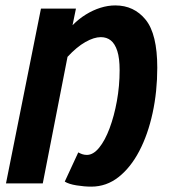

<svg xmlns="http://www.w3.org/2000/svg" viewBox="-20 -684 640 716"><path d="M320.4 12Q294.5 12 265.4 7.3Q236.3 2.6 221.5 -6.8L271.9 -115.7Q278.4 -112 286.4 -109.1Q294.5 -106.3 304.2 -106.3Q327.7 -106.3 349.7 -133.1Q371.6 -159.9 388.7 -205.6Q405.8 -251.3 415.9 -307.3Q426.1 -363.4 426.1 -422Q426.1 -467.1 417.4 -494Q408.7 -520.8 393.3 -533.2Q377.9 -545.5 356 -545.5Q330.5 -545.5 298.3 -527.2Q266.1 -509 231.8 -472L139.5 0H2.3L132.7 -651.8H263.2L250.5 -589.9Q273.2 -613.2 299.9 -629.7Q326.6 -646.2 354.6 -655Q382.7 -663.8 409.9 -663.8Q480 -663.8 523.2 -610.4Q566.5 -557 566.5 -431.3Q566.5 -342.9 549.1 -262.6Q531.7 -182.3 499.5 -120.9Q467.4 -59.4 422.2 -23.7Q376.9 12 320.4 12Z"/></svg>

Font: SourceCodeVF
Style: Italic
Weight: 200
Italic angle: -11°
Monospace: yes
Designer: Paul D. Hunt, Teo Tuominen
Foundry: Adobe
Version: Version 1.026;hotconv 1.1.0;makeotfexe 2.6.0